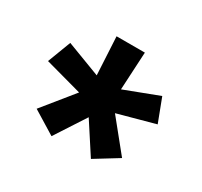

<svg xmlns="http://www.w3.org/2000/svg" viewBox="-96 -675 692 658"><g transform="rotate(30 250.0 -346.0)"><path d="M172 -142 81 -198 179 -319 33 -359 68 -451 202 -400 194 -550H306L298 -400L432 -451L467 -359L321 -319L419 -198L328 -142L250 -262Z"/></g></svg>

Font: Iosevka SS08 Regular
Style: Bold
Weight: 700
Monospace: yes
Designer: Belleve Invis
Foundry: Belleve Invis
Version: Version 16.3.4; ttfautohint (v1.8.4)